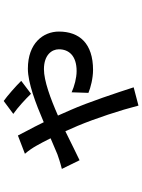

<svg xmlns="http://www.w3.org/2000/svg" viewBox="115 -802 770 1040"><g transform="rotate(-90 500.0 -282.0)"><path d="M512 -499 582 -552C555 -580 500 -628 473 -647L403 -595C440 -569 482 -530 512 -499ZM105 -332 152 -236C183 -250 241 -280 309 -313L338 -247C379 -149 423 -15 448 83L547 57C519 -30 466 -190 424 -285L394 -353C487 -394 583 -429 645 -429C723 -429 753 -386 753 -348C753 -295 719 -252 635 -252C598 -252 553 -264 520 -279L517 -188C545 -176 597 -163 641 -163C784 -163 849 -236 849 -348C849 -433 786 -516 648 -516C571 -516 461 -474 358 -430C341 -465 325 -496 313 -518C306 -532 295 -553 286 -570L187 -532C204 -513 221 -487 231 -469C242 -450 256 -423 271 -393L184 -356C170 -351 138 -340 105 -332Z"/></g></svg>

Font: Noto Sans JP Medium
Style: Regular
Weight: 500
Designer: Ryoko NISHIZUKA 西塚涼子 (kana, bopomofo & ideographs); Paul D. Hunt (Latin, Greek & Cyrillic); Sandoll Communications 산돌커뮤니
Foundry: Adobe
Version: Version 2.004;hotconv 1.0.118;makeotfexe 2.5.65603